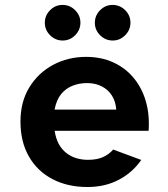

<svg xmlns="http://www.w3.org/2000/svg" viewBox="-20 -738 672 770"><path d="M330.8 12Q250.7 12 190.2 -19.8Q129.6 -51.5 95.9 -110.4Q62.1 -169.3 62.1 -250.5Q62.1 -329.7 97.7 -387.8Q133.3 -445.9 193 -477.9Q252.8 -509.9 324.9 -509.9Q386 -509.9 434.3 -487.8Q482.6 -465.7 515.8 -425.8Q549 -386 564.8 -332Q580.5 -277.9 575.9 -213.5H199.2Q203.9 -182.2 216 -160.2Q228.2 -138.2 246.5 -124.1Q264.8 -109.9 286.9 -103.5Q308.9 -97 332.7 -97Q369.3 -97 394 -108.4Q418.6 -119.9 433.7 -138.3L546.4 -96.6Q512 -46.3 456.7 -17.2Q401.4 12 330.8 12ZM198.9 -298.4H446.2Q443.9 -330.9 428.9 -354.7Q413.9 -378.4 388.2 -391.6Q362.6 -404.8 328.8 -404.8Q298.5 -404.8 271.4 -394.3Q244.2 -383.8 225.1 -360.5Q206.1 -337.1 198.9 -298.4ZM432 -575.5Q402.9 -575.5 381.6 -596.6Q360.4 -617.6 360.4 -646.7Q360.4 -675.9 381.5 -697.1Q402.5 -718.3 431.6 -718.3Q460.7 -718.3 482 -697.2Q503.2 -676.2 503.2 -647.1Q503.2 -618 482.1 -596.8Q461.1 -575.5 432 -575.5ZM231.3 -575.5Q202.2 -575.5 181 -596.6Q159.8 -617.6 159.8 -646.7Q159.8 -675.9 180.8 -697.1Q201.8 -718.3 231 -718.3Q260.1 -718.3 281.3 -697.2Q302.5 -676.2 302.5 -647.1Q302.5 -618 281.5 -596.8Q260.4 -575.5 231.3 -575.5Z"/></svg>

Font: Atkinson Hyperlegible Mono ExtraLight
Style: Regular
Weight: 200
Monospace: yes
Designer: Elliott Scott, Megan Eiswerth, Linus Boman, Theodore Petrosky, Letters from Sweden
Foundry: Applied Design Works, Letters from Sweden
Version: Version 2.001